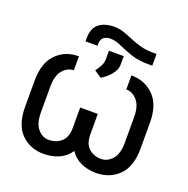

<svg xmlns="http://www.w3.org/2000/svg" viewBox="-133 -869 987 1006"><g transform="rotate(20 361.0 -366.5)"><path d="M507.1 -456V-534.1Q582.7 -534.1 633 -484Q683.2 -433.9 683.2 -333.8V-190.3Q683.2 -89.1 633 -39.6Q582.7 9.9 507.1 9.9Q459.9 9.9 422.1 -7.5Q384.2 -24.9 361.5 -59.7Q338.4 -24.9 300.2 -7.5Q262.1 9.9 214.5 9.9Q138.8 9.9 89.3 -39.6Q39.8 -89.1 39.8 -190.3V-333.8Q39.8 -433.9 89.3 -484Q138.8 -534.1 214.5 -534.1V-456Q180.4 -456 154.1 -425.8Q127.8 -395.6 127.8 -333.8V-190.3Q127.8 -127.5 154.1 -97.8Q180.4 -68.2 214.5 -68.2Q256 -68.2 284.3 -93.2Q312.5 -118.3 312.5 -170.5V-284.1H410.5V-170.5Q410.5 -118.3 438 -93.2Q465.6 -68.2 507.1 -68.2Q541.2 -68.2 568.2 -97.8Q595.2 -127.5 595.2 -190.3V-333.8Q595.2 -395.6 568.2 -425.8Q541.2 -456 507.1 -456ZM571 -684.7H592.3V-619.3H569.6Q512.8 -619.3 471.4 -633.9Q430 -648.4 398.3 -663Q366.5 -677.6 338.1 -677.6Q315.7 -677.6 301.3 -666Q286.9 -654.5 286.9 -627.8V-619.3H220.2V-637.8Q220.2 -692.1 251.2 -717.5Q282.3 -742.9 336.6 -742.9Q365.4 -742.9 391 -734Q416.5 -725.1 443.2 -713.8Q469.8 -702.4 500.7 -693.5Q531.6 -684.7 571 -684.7ZM359.4 -467.3 319.6 -494.3Q335.6 -514.6 343.9 -532.3Q352.3 -550.1 352.3 -568.2V-615.1H434.7V-565.3Q434.7 -546.2 422.6 -526.8Q410.5 -507.5 393.1 -491.7Q375.7 -475.9 359.4 -467.3Z"/></g></svg>

Font: Inter Zeller
Style: Regular
Weight: 400
Designer: Rasmus Andersson; Joe Bland
Foundry: zeller
Version: Version 3.015;git-dec3a8cb1